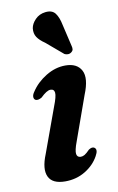

<svg xmlns="http://www.w3.org/2000/svg" viewBox="-84 -763 502 820"><g transform="rotate(-10 167.0 -352.5)"><path d="M215 -81Q223.5 -81 232 -86Q240.5 -91 254 -105Q269 -115 278.5 -109Q293 -99.5 277.5 -72.5Q257.5 -36 218.8 -12.5Q180 11 131.5 11Q76 11 60 -23Q44 -57 69 -118.5L139.5 -312Q156 -354 154.2 -369.8Q152.5 -385.5 136.5 -385.5Q120.5 -385.5 93.5 -359Q77 -349.5 66.5 -354Q59 -358.5 59 -368.2Q59 -378 67.5 -389.5Q91.5 -426.5 132.5 -451.5Q173.5 -476.5 217 -476.5Q267.5 -476.5 286 -441.8Q304.5 -407 276.5 -338.5L209 -149.5Q194.5 -111 197 -96Q199.5 -81 215 -81ZM236 -649.5 258.5 -553Q260.5 -546 259.8 -539.2Q259 -532.5 251.5 -527Q245 -522 236.8 -522Q228.5 -522 222 -525.5L149.5 -587Q126.5 -602.5 116 -618.5Q105.5 -634.5 108 -657Q111 -676.5 128.5 -694.5Q146 -712.5 172.5 -715.5Q202 -719 215.8 -700.8Q229.5 -682.5 236 -649.5Z"/></g></svg>

Font: Fraunces 9pt S000 SemiBold
Style: Italic
Weight: 600
Italic angle: -16°
Version: Version 1.000; ttfautohint (v1.8.3)